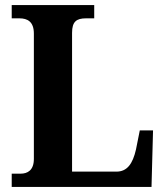

<svg xmlns="http://www.w3.org/2000/svg" viewBox="-20 -734 651 754"><path d="M26 0H575L581 -222H529L514 -147C501 -90 479 -60 437 -60H263V-605C263 -649 280 -662 318 -662H350V-714H26V-662H56C88 -662 113 -649 113 -602V-110C113 -65 88 -52 61 -52H26Z"/></svg>

Font: Noto Serif Myanmar SemiCondensed
Style: Bold
Weight: 700
Width: 4
Designer: Ben Mitchell and the Monotype Design Team
Foundry: Monotype Imaging Inc.
Version: Version 2.106